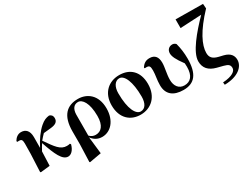

<svg xmlns="http://www.w3.org/2000/svg" viewBox="-86 -1531 3186 2465"><g transform="rotate(-30 1507.0 -298.5)"><path d="M598 -116C589 -113 574 -110 552 -110C458 -110 408 -185 310 -327C333 -355 355 -379 377 -401L486 -412C555 -419 595 -442 595 -497C595 -538 573 -556 547 -563C500 -557 465 -544 415 -501C353 -448 287 -355 240 -261C241 -308 241 -406 241 -420C241 -519 193 -559 128 -559C77 -559 42 -526 20 -488L25 -474C29 -475 49 -475 53 -475C86 -475 99 -462 99 -406L97 -253L85 9L94 15L231 0C232 -15 237 -149 239 -209C258 -245 273 -271 293 -301C361 -103 414 17 499 17C540 17 586 -20 608 -102Z M856 -400C858 -479 892 -528 955 -528C1018 -528 1083 -441 1083 -249C1083 -105 1023 -48 945 -48C910 -48 880 -61 855 -88C856 -129 856 -396 856 -400ZM706 -45 697 213 705 219 880 188 852 -64C886 -15 937 17 1004 17C1127 17 1233 -91 1233 -274C1233 -475 1107 -563 973 -563C811 -563 706 -471 706 -235Z M1575 17C1726 17 1851 -87 1851 -280C1851 -467 1742 -563 1585 -563C1431 -563 1308 -461 1308 -273C1308 -80 1426 17 1575 17ZM1595 -19C1525 -19 1460 -129 1460 -366C1460 -462 1502 -527 1566 -527C1640 -527 1699 -402 1699 -179C1699 -84 1663 -19 1595 -19Z M1915 -474C1919 -475 1936 -475 1940 -475C1984 -475 1993 -457 1993 -395C1993 -331 1975 -267 1975 -187C1975 -51 2061 17 2210 17C2374 17 2454 -83 2454 -307C2454 -393 2443 -467 2424 -539C2410 -554 2394 -563 2372 -563C2326 -563 2289 -531 2289 -478C2289 -434 2313 -378 2392 -272C2393 -254 2394 -235 2394 -219C2394 -86 2337 -28 2249 -28C2166 -28 2120 -93 2120 -182C2120 -271 2146 -352 2146 -424C2146 -512 2107 -557 2031 -557C1979 -557 1942 -537 1910 -486Z M2810 -127C2730 -147 2697 -181 2697 -249C2697 -365 2777 -531 2981 -746L2976 -816L2571 -820V-691L2886 -707C2725 -541 2554 -341 2554 -207C2554 -107 2610 -46 2718 -18L2808 5C2874 22 2893 42 2893 86C2893 129 2841 177 2695 186L2699 223C2898 220 3000 127 3000 26C3000 -33 2971 -87 2877 -111Z"/></g></svg>

Font: Noto Serif CJK JP Black
Style: Regular
Weight: 900
Designer: Ryoko NISHIZUKA 西塚涼子 (kana & ideographs); Frank Grießhammer (Latin, Greek & Cyrillic); Wenlong ZHANG 张文龙 (bopomofo); San
Foundry: Adobe Systems Incorporated
Version: Version 1.001;PS 1.001;hotconv 16.6.54;makeotf.lib2.5.65590